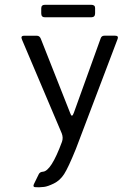

<svg xmlns="http://www.w3.org/2000/svg" viewBox="-20 -650 562 811"><path d="M292 -173.8 405.3 -488.2Q409 -499.2 420.7 -499.2H466.3Q481.5 -499.2 477 -486L300.5 -20.8Q268.2 58.7 250.8 85.5Q233.5 112.3 207.4 125.1Q181.3 137.8 165.8 139.5Q143.5 142.2 127.5 140.5Q118 139.3 123.2 127.8L143.2 86.8Q147.8 76.3 161 75.3Q195.8 73.7 241.7 -50.8Q248 -68.2 240.8 -86.7L73.2 -481.8Q65.5 -499 81.7 -499H136Q147.2 -499 152.3 -486.5L276.5 -172.2Q283.7 -150 292 -173.8ZM154.2 -593.5V-614.8Q154.2 -629.8 170.3 -629.8H364.8Q381.7 -629.8 381.7 -616.3V-593.7Q381.7 -577 365.5 -577H169.5Q154.2 -577 154.2 -593.5Z"/></svg>

Font: Vivano Light
Style: Regular
Weight: 300
Designer: Joe Prince, Josias Burgherr
Version: Version 2.064;September 19, 2022;FontCreator 14.0.0.2877 64-